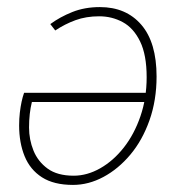

<svg xmlns="http://www.w3.org/2000/svg" viewBox="-20 -510 508 542"><path d="M186 12Q132 12 98.5 -9.5Q65 -31 49.5 -69Q34 -107 34 -156Q34 -175 36 -192Q38 -209 41 -223Q44 -237 48 -248H400L394 -222H70Q66 -206 64 -188Q62 -170 62 -150Q62 -116 74.5 -85Q87 -54 114.5 -34Q142 -14 188 -14Q226 -14 263 -35Q300 -56 329.5 -93.5Q359 -131 376.5 -182Q394 -233 394 -292Q394 -355 375.5 -393Q357 -431 326.5 -447.5Q296 -464 260 -464Q223 -464 193 -453Q163 -442 136 -424L122 -442Q149 -462 184 -476Q219 -490 262 -490Q336 -490 379 -440Q422 -390 422 -294Q422 -227 402 -170.5Q382 -114 348 -73.5Q314 -33 272 -10.5Q230 12 186 12Z"/></svg>

Font: Source Sans 3
Style: Italic
Weight: 200
Italic angle: -11°
Designer: Paul D. Hunt
Foundry: Adobe
Version: Version 3.046;hotconv 1.0.118;makeotfexe 2.5.65603